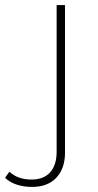

<svg xmlns="http://www.w3.org/2000/svg" viewBox="-107 -539 387 756"><path d="M-87 161 -70 137Q-37 168 17 168Q65 168 90.5 139.5Q116 111 116 58V-519H149V62Q149 124 115 160.5Q81 197 19 197Q-13 197 -41 188Q-69 179 -87 161Z"/></svg>

Font: Montserrat Alternates ExLight
Style: Regular
Weight: 275
Designer: Julieta Ulanovsky
Foundry: Julieta Ulanovsky
Version: Version 7.200